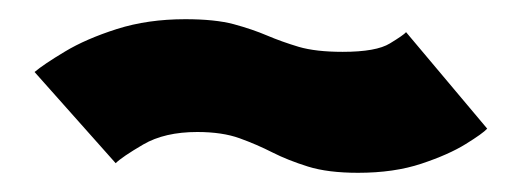

<svg xmlns="http://www.w3.org/2000/svg" viewBox="-20 -446 546 200"><path d="M353 -266Q321.5 -266 300.8 -272.5Q280 -279 263.8 -287.2Q247.5 -295.5 229.5 -302Q211.5 -308.5 185.5 -308.5Q151.5 -308.5 129.2 -295.5Q107 -282.5 100.5 -276L16 -371Q25.5 -379 47.5 -392.2Q69.5 -405.5 101.8 -415.8Q134 -426 173 -426Q204 -426 223.5 -420.8Q243 -415.5 258.2 -409Q273.5 -402.5 291.2 -397.2Q309 -392 337 -392Q372 -392 386.2 -400.8Q400.5 -409.5 403 -412.5L487.5 -312Q483 -307 465.2 -296Q447.5 -285 419 -275.5Q390.5 -266 353 -266Z"/></svg>

Font: Anybody ExtraExpanded Regular
Style: Bold
Weight: 700
Width: 8
Designer: Tyler Finck
Foundry: Etcetera Type Company
Version: Version 1.010; ttfautohint (v1.8.3) -l 8 -r 50 -G 200 -x 14 